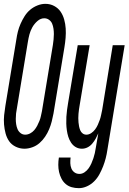

<svg xmlns="http://www.w3.org/2000/svg" viewBox="-36 -765 668 998"><path d="M91 8Q67 8 45.5 -2.5Q24 -13 11.5 -31Q-1 -49 -7 -71.5Q-13 -94 -15 -118Q-17 -142 -14.5 -166.5Q-12 -191 -8 -215L49 -560Q52 -581 57 -601Q62 -621 71 -641.5Q80 -662 92 -681Q104 -700 120.5 -714Q137 -728 158 -736.5Q179 -745 200 -745Q225 -745 245.5 -734Q266 -723 278.5 -705Q291 -687 297.5 -664Q304 -641 305.5 -617Q307 -593 305 -568.5Q303 -544 299 -520L242 -175Q238 -154 233 -134Q228 -114 219.5 -93.5Q211 -73 198.5 -54.5Q186 -36 169.5 -21.5Q153 -7 132 0.5Q111 8 91 8ZM95 -65Q108 -65 120.5 -71.5Q133 -78 142 -88.5Q151 -99 157.5 -111.5Q164 -124 169 -136.5Q174 -149 176.5 -161.5Q179 -174 182 -187L239 -532Q241 -546 242.5 -560Q244 -574 244 -588Q244 -602 242 -616Q240 -630 235 -642Q230 -654 219 -662Q208 -670 194 -670Q175 -670 158.5 -655.5Q142 -641 132 -623Q122 -605 117 -586Q112 -567 109 -548L52 -203Q49 -189 47.5 -175Q46 -161 46 -147Q46 -133 48 -119.5Q50 -106 55 -94Q60 -82 70.5 -73.5Q81 -65 95 -65ZM374 213Q354 213 336.5 208Q319 203 305.5 191.5Q292 180 283.5 163.5Q275 147 271 129Q267 111 267 92Q267 73 270 54H331Q329 69 329.5 83.5Q330 98 335 110.5Q340 123 351 131Q362 139 377 139Q391 139 403.5 130.5Q416 122 424.5 110Q433 98 439 84.5Q445 71 449.5 57.5Q454 44 457 30.5Q460 17 462 3L475 -72Q469 -58 461.5 -44.5Q454 -31 443.5 -18.5Q433 -6 419 1Q405 8 390 8Q372 8 357.5 -0.5Q343 -9 333.5 -23.5Q324 -38 319 -54Q314 -70 311.5 -87.5Q309 -105 308.5 -122.5Q308 -140 309 -158Q310 -176 312.5 -194Q315 -212 318 -230L368 -530H430L378 -218Q376 -207 374.5 -196Q373 -185 372 -173.5Q371 -162 371 -151Q371 -140 372 -129Q373 -118 375 -108Q377 -98 381 -88Q385 -78 393.5 -71.5Q402 -65 413 -65Q426 -65 438 -73Q450 -81 458.5 -92.5Q467 -104 472.5 -116.5Q478 -129 482.5 -141.5Q487 -154 489.5 -167Q492 -180 495 -193L550 -530H612L522 15Q519 36 513.5 57.5Q508 79 500 99.5Q492 120 481 140.5Q470 161 453.5 177.5Q437 194 416 203.5Q395 213 374 213Z"/></svg>

Font: Iosevka Curly Extended
Style: Italic
Weight: 400
Width: 7
Italic angle: -9°
Monospace: yes
Designer: Belleve Invis
Foundry: Belleve Invis
Version: Version 11.1.0; ttfautohint (v1.8.3)